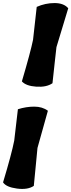

<svg xmlns="http://www.w3.org/2000/svg" viewBox="-37 -1031 466 1255"><path d="M80 -317Q134 -334 187 -334Q240 -334 276 -307L208 -64Q207 -46 198 40Q189 126 184 184Q144 211 73.5 201.5Q3 192 -17 161Q39 -25 56 -112ZM203 -986Q259 -1011 319.5 -1011Q380 -1011 409 -977L332 -723Q331 -711 321.5 -629.5Q312 -548 306 -487Q267 -460 200 -464.5Q133 -469 106 -499Q163 -692 179 -771Z"/></svg>

Font: Tillana
Style: Bold
Weight: 700
Designer: Lipi Raval (Devanagari, Latin), Jonny Pinhorn (Latin)
Foundry: Indian Type Foundry
Version: Version 2.002;PS 1.0;hotconv 1.0.79;makeotf.lib2.5.61930; tt